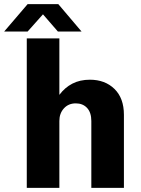

<svg xmlns="http://www.w3.org/2000/svg" viewBox="-61 -905 681 925"><path d="M68 0V-720H225V-448Q251 -483 287.5 -502Q324 -521 372 -521Q445 -521 490.5 -476.5Q536 -432 536 -352V0H379V-322Q379 -363 358.5 -385Q338 -407 304 -407Q269 -407 247 -383Q225 -359 225 -322V0ZM-41 -753 72 -885H220L332 -753H218L146 -836L72 -753Z"/></svg>

Font: Chivo Mono
Style: Bold
Weight: 700
Monospace: yes
Designer: Hector Gatti
Foundry: Omnibus-Type
Version: Version 1.008; ttfautohint (v1.8.4.7-5d5b)